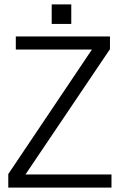

<svg xmlns="http://www.w3.org/2000/svg" viewBox="-20 -851 540 872"><path d="M17.6 1H486.3V-58.6H95.7L479.5 -627.9V-685.5H51.8V-626H397.5L17.6 -60.5ZM214.8 -742.2H303.7V-831.1H214.8Z"/></svg>

Font: DotumChe
Style: Regular
Weight: 400
Monospace: yes
Version: Version 2.21